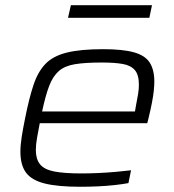

<svg xmlns="http://www.w3.org/2000/svg" viewBox="-20 -706 667 734"><path d="M287 8Q201 8 151 -4.5Q101 -17 79.5 -46Q58 -75 58 -126Q58 -151 63 -183Q68 -215 76 -254Q91 -330 108 -381Q125 -432 154 -462Q183 -492 235.5 -505Q288 -518 374 -518Q449 -518 492 -506Q535 -494 552.5 -466.5Q570 -439 570 -394Q570 -380 568 -360Q566 -340 561 -314Q556 -288 548 -255L543 -235H132Q126 -204 121.5 -178.5Q117 -153 117 -132Q117 -98 133 -78Q149 -58 187 -50.5Q225 -43 291 -43Q321 -43 355 -44.5Q389 -46 422.5 -49Q456 -52 481 -55L471 -6Q450 -2 418.5 1.5Q387 5 353 6.5Q319 8 287 8ZM141 -280H496L499 -298Q505 -328 508 -347Q511 -366 511 -382Q511 -420 495.5 -438Q480 -456 449 -461.5Q418 -467 369 -467Q305 -467 266 -460.5Q227 -454 204.5 -434Q182 -414 168 -377.5Q154 -341 141 -280ZM240 -638 251 -686H561L551 -638Z"/></svg>

Font: Saira Expanded Light
Style: Italic
Weight: 300
Width: 7
Italic angle: -12°
Designer: Hector Gatti with collaboration of the Omnibus-Type team
Foundry: Omnibus-Type
Version: Version 1.101